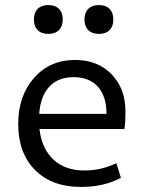

<svg xmlns="http://www.w3.org/2000/svg" viewBox="-20 -729 568 759"><path d="M413 -610Q398 -595 371 -595Q344 -595 329 -610Q314 -625 314 -652Q314 -679 329 -694Q344 -709 371 -709Q398 -709 413 -694Q428 -679 428 -652Q428 -625 413 -610ZM213 -610Q198 -595 171 -595Q144 -595 129 -610Q114 -625 114 -652Q114 -679 129 -694Q144 -709 171 -709Q198 -709 213 -694Q228 -679 228 -652Q228 -625 213 -610ZM300 10Q185 10 118.5 -57Q52 -124 52 -239Q52 -350 114.5 -421Q177 -492 277 -492Q366 -492 421 -435.5Q476 -379 476 -288Q476 -249 472 -219H136Q145 -141 191.5 -98Q238 -55 314 -55Q380 -55 440 -84L458 -26Q391 10 300 10ZM271 -424Q210 -424 175 -386.5Q140 -349 135 -279H401Q401 -348 367 -386Q333 -424 271 -424Z"/></svg>

Font: Cantarell
Style: Regular
Weight: 400
Designer: Dave Crossland, Nikolaus Waxweiler, Florian Fecher, Jacques Le Bailly, Eben Sorkin, Alexei Vanyashin, Alexios Zavras, Em
Version: Version 0.303